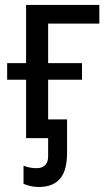

<svg xmlns="http://www.w3.org/2000/svg" viewBox="-20 -556 440 773"><path d="M85 0V-234.9H8.8V-301.8H85V-536.1H379.9V-460.9H173.8V-301.8H310.1V-234.9H173.8V0ZM250 -75.2V63Q249.5 95.2 243.2 120.1Q236.8 145 222.9 162.1Q209 179.2 187.3 188Q165.5 196.8 134.8 196.8Q116.2 196.8 100.8 192.6Q85.4 188.5 74.7 184.1V110.8Q81.5 114.3 95.9 117.7Q110.4 121.1 127 121.1Q149.4 121.1 161.6 109.1Q173.8 97.2 173.8 73.2V-75.2Z"/></svg>

Font: WenQuanYi Micro Hei
Style: Regular
Weight: 400
Foundry: Ascender Corporation
Version: Version 0.2.0-beta